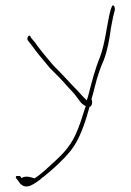

<svg xmlns="http://www.w3.org/2000/svg" viewBox="-20 -537 491 719"><path d="M41 131 48 140C58 156 70 166 92 159C107 153 129 138 141 126H142C180 95 214 65 245 27C278 -14 299 -77 316 -139L317 -137C323 -141 325 -146 325 -155C325 -156 324 -162 323 -164V-167C328 -184 332 -199 336 -216C345 -252 356 -284 369 -313C382 -348 389 -385 395 -429V-430L404 -476C406 -484 408 -492 410 -499C411 -507 408 -516 404 -517C401 -520 395 -503 395 -503L389 -479C378 -426 372 -370 354 -322C337 -282 323 -228 310 -177L305 -161L293 -173C286 -180 279 -188 271 -197C263 -205 254 -214 244 -225L214 -257C204 -268 192 -279 179 -293C155 -321 132 -348 111 -378L96 -396C91 -414 78 -396 84 -386L99 -367C121 -336 141 -314 167 -282L203 -246C213 -236 222 -225 232 -214C241 -204 250 -195 258 -186C277 -163 280 -150 302 -139L300 -137C288 -99 278 -65 262 -31C241 14 212 43 181 71C159 91 136 114 109 131C103 129 76 118 61 130L55 122H42C39 124 38 128 41 131Z"/></svg>

Font: Stray Cat
Style: ExLt
Weight: 200
Version: Version 1.0